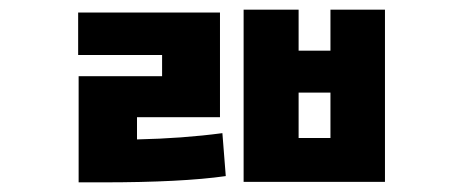

<svg xmlns="http://www.w3.org/2000/svg" viewBox="-20 -785 960 398"><path d="M264 -542V-496Q358 -498 441 -509L448 -420Q357 -407 193 -407H143V-627H316V-671H142V-759H436V-542ZM665 -499V-593H599V-499ZM665 -765H778V-408H485V-765H599V-680H665Z"/></svg>

Font: Noto Sans Korean Bold
Style: Bold
Weight: 700
Designer: Ryoko NISHIZUKA  (kana & ideographs); Paul D. Hunt (Latin, Greek & Cyrillic); Wenlong ZHANG  (bopomofo); Sandoll Communi
Foundry: Adobe Systems Incorporated
Version: Version 1.000;PS 1;hotconv 1.0.78;makeotf.lib2.5.61930